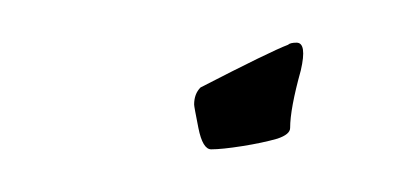

<svg xmlns="http://www.w3.org/2000/svg" viewBox="-20 -64 185 90"><path d="M79 6Q75 6 73 -4Q71 -14 71 -15Q71 -20 74 -23Q107 -40 115 -43Q116 -44 119 -44Q124 -44 121 -31Q116 -13 116 -4Q116 -1 110 1Q103 3 93.5 4.5Q84 6 79 6Z"/></svg>

Font: Allison
Style: Regular
Weight: 400
Designer: Robert E. Leuschke
Foundry: Robert E. Leuschke
Version: Version 1.010; ttfautohint (v1.8.3)